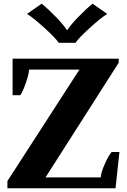

<svg xmlns="http://www.w3.org/2000/svg" viewBox="-20 -1017 685 1037"><path d="M126 -942 205 -997Q240 -969 282.5 -925Q325 -881 341 -855H344Q360 -881 402.5 -925Q445 -969 480 -997L559 -942Q524 -920 464 -865.5Q404 -811 388 -786H297Q281 -811 221 -865.5Q161 -920 126 -942ZM20 -39 409 -641H137Q136 -616 119.5 -569Q103 -522 90 -503H48V-700H621V-678L226 -59H524Q526 -87 546.5 -132.5Q567 -178 583 -196H625L604 0H20Z"/></svg>

Font: Trirong Black
Style: Regular
Weight: 900
Designer: Katatrad Team
Foundry: CadsonDemak
Version: Version 1.001